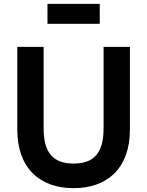

<svg xmlns="http://www.w3.org/2000/svg" viewBox="-20 -964 766 999"><path d="M227 -840H499V-944H227ZM363 15C537 15 656 -87 656 -290V-720H519V-296C519 -171 471 -113 363 -113C255 -113 207 -171 207 -296V-720H70V-290C70 -87 189 15 363 15Z"/></svg>

Font: Vela Sans ExtBd
Style: Regular
Weight: 800
Designer: Principal design: Mikhail Sharanda - project Manrope.
Design modification: Ravid Balaliev
Foundry: Mikhail Sharanda
Version: Version 1.001